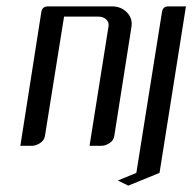

<svg xmlns="http://www.w3.org/2000/svg" viewBox="-20 -458 604 603"><path d="M350.1 108.9 408.2 85 488.8 -420.9Q491.7 -438 508.8 -438H564L481 85L382.8 125ZM43.9 0 109.9 -420.9Q112.8 -438 130.9 -438H331.1Q360.4 -438 378.9 -418.9Q393.6 -403.3 393.6 -383.8Q393.6 -377.9 393.1 -375L338.9 -30.8Q336.4 -16.1 324.2 -8.8Q311 0 297.9 0H261.2L320.8 -375Q323.2 -388.2 313.5 -397Q304.2 -405.8 289.1 -405.8H181.2L121.1 -30.8Q118.7 -16.6 106 -8.8Q92.8 0 80.1 0Z"/></svg>

Font: Hhenum
Style: Italic
Weight: 400
Designer: T. Christopher White
Version: Version 1.0